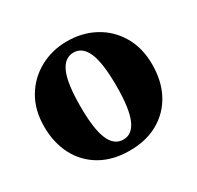

<svg xmlns="http://www.w3.org/2000/svg" viewBox="-118 -633 801 782"><g transform="rotate(-30 282.5 -242.0)"><path d="M283 15Q205 15 148 -17.5Q91 -50 60 -108.5Q29 -167 29 -244Q29 -321 62.5 -378Q96 -435 154 -467Q212 -499 283 -499Q354 -499 411.5 -468Q469 -437 503 -379.5Q537 -322 537 -244Q537 -166 506 -108Q475 -50 418 -17.5Q361 15 283 15ZM283 -37Q325 -37 346 -86Q367 -135 367 -241Q367 -348 346 -397Q325 -446 283 -446Q240 -446 219 -397Q198 -348 198 -241Q198 -135 219 -86Q240 -37 283 -37Z"/></g></svg>

Font: Source Serif Pro
Style: Bold
Weight: 700
Designer: Frank Grießhammer
Foundry: Adobe Systems Incorporated
Version: Version 3.001;hotconv 1.0.111;makeotfexe 2.5.65597